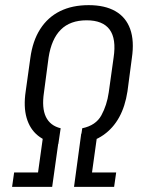

<svg xmlns="http://www.w3.org/2000/svg" viewBox="-20 -727 567 747"><path d="M207 -167Q159 -174 127.5 -199.5Q96 -225 83.5 -268.5Q71 -312 80 -372L98 -501Q107 -568 136.5 -614Q166 -660 213.5 -683.5Q261 -707 325 -707Q388 -707 429 -683.5Q470 -660 486.5 -614Q503 -568 493 -501L476 -372Q467 -313 443.5 -270.5Q420 -228 382 -201.5Q344 -175 291 -167L300 -228Q353 -239 374.5 -278.5Q396 -318 403 -367L422 -503Q433 -576 406.5 -612Q380 -648 317 -648Q253 -648 216.5 -611.5Q180 -575 169 -503L151 -367Q142 -307 158.5 -272.5Q175 -238 216 -228ZM35 -56H128L149 -207H212L183 0H27ZM296 -207H359L338 -56H432L424 0H268Z"/></svg>

Font: Pathway Extreme Condensed Light
Style: Italic
Weight: 300
Width: 3
Italic angle: -8°
Version: Version 1.001;gftools[0.9.26]